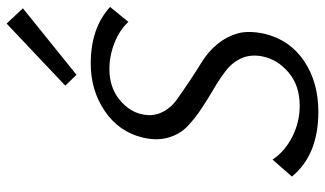

<svg xmlns="http://www.w3.org/2000/svg" viewBox="-216 -736 959 566"><g transform="rotate(-90 263.0 -452.5)"><path d="M326 -706 294 -739 477 -912 522 -864ZM380 -157Q387 -191 375.5 -218Q364 -245 340 -264Q316 -283 286 -300.5Q256 -318 226.5 -337.5Q197 -357 174 -379Q151 -401 141 -435Q131 -469 141 -511Q158 -581 219 -622.5Q280 -664 359 -664Q464 -664 526 -607L482 -553Q458 -579 420 -594Q382 -609 343 -609Q289 -609 252.5 -579Q216 -549 209 -510Q203 -480 215.5 -454Q228 -428 252.5 -410.5Q277 -393 307 -373Q337 -353 366 -335Q395 -317 417 -290Q439 -263 448 -231Q457 -199 447 -152Q429 -77 366.5 -35Q304 7 217 7Q90 7 26 -71L76 -128Q101 -91 144 -69.5Q187 -48 235 -48Q294 -48 332.5 -80.5Q371 -113 380 -157Z"/></g></svg>

Font: EauTest
Style: Italic
Weight: 400
Italic angle: -12°
Designer: Christian Thalmann (Catharsis Fonts)
Version: Version 0.001;PS 000.001;hotconv 1.0.88;makeotf.lib2.5.64775